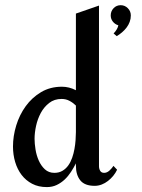

<svg xmlns="http://www.w3.org/2000/svg" viewBox="-20 -722 554 751"><path d="M438 -58.1Q432.1 -45.4 422.9 -34.2Q413.6 -22.9 402.3 -14.2Q391.1 -5.4 377.7 -0.2Q364.3 4.9 350.1 4.9Q311.5 4.9 294.2 -16.4Q276.9 -37.6 276.9 -74.2V-83Q268.6 -66.4 257.8 -49.8Q247.1 -33.2 233.2 -20Q219.2 -6.8 201.9 1.5Q184.6 9.8 163.1 9.8Q130.4 9.8 105.7 -3.2Q81.1 -16.1 64.5 -37.8Q47.9 -59.6 39.3 -88.4Q30.8 -117.2 30.8 -148.9Q30.8 -189.9 43.5 -231.4Q56.2 -272.9 80.6 -306.6Q105 -340.3 140.6 -361.6Q176.3 -382.8 222.2 -382.8Q250.5 -382.8 276.9 -369.1V-668.9L367.2 -700.2V-71.8Q367.2 -62 371.8 -54Q376.5 -45.9 387.2 -45.9Q398.4 -45.9 408.2 -54.9Q418 -64 423.8 -73.2ZM276.9 -205.1V-309.1Q265.6 -320.3 251.7 -327.6Q237.8 -335 221.2 -335Q192.4 -335 172.4 -319.3Q152.3 -303.7 139.6 -280.3Q127 -256.8 121.1 -229.7Q115.2 -202.6 115.2 -179.2Q115.2 -160.6 118.9 -137.5Q122.6 -114.3 131.6 -94Q140.6 -73.7 155.5 -59.8Q170.4 -45.9 192.9 -45.9Q210.9 -45.9 224.4 -54Q237.8 -62 247.1 -75Q256.3 -87.9 262.2 -104.7Q268.1 -121.6 271.2 -139.2Q274.4 -156.7 275.6 -174.1Q276.9 -191.4 276.9 -205.1ZM491.7 -661.6Q491.7 -648.4 487.3 -636.5Q482.9 -624.5 475.1 -614.3Q467.3 -604 457.3 -595.5Q447.3 -586.9 436.5 -580.6L424.3 -591.3Q430.2 -596.7 435.8 -605.7Q441.4 -614.7 442.9 -623Q429.7 -627 421.4 -637.5Q413.1 -647.9 413.1 -661.6Q413.1 -678.2 424.3 -689.9Q435.5 -701.7 452.1 -701.7Q468.3 -701.7 480 -689.9Q491.7 -678.2 491.7 -661.6Z"/></svg>

Font: Redressed
Style: Regular
Weight: 400
Designer: Astigmatic (AOETI)
Foundry: Astigmatic (AOETI)
Version: Version 1.001